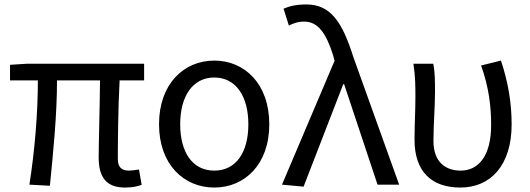

<svg xmlns="http://www.w3.org/2000/svg" viewBox="-20 -829 2378 862"><path d="M541 13C573 13 597 8 616 1L604 -68C583 -65 570 -63 560 -63C526 -63 509 -78 509 -116C509 -169 510 -344 517 -468H627V-543H103L25 -538V-468H150C150 -321 136 -153 112 0L204 5C219 -146 236 -315 236 -468H429C428 -348 423 -179 423 -122C423 -34 457 13 541 13Z M942 13C1078 13 1189 -90 1189 -271C1189 -453 1078 -557 942 -557C806 -557 694 -453 694 -271C694 -90 806 13 942 13ZM942 -63C845 -63 789 -144 789 -271C789 -397 845 -481 942 -481C1039 -481 1095 -397 1095 -271C1095 -144 1039 -63 942 -63Z M1343 9 1521 -451H1525L1675 0H1772L1566 -574C1517 -730 1464 -809 1356 -809C1308 -809 1279 -801 1253 -790L1277 -714C1296 -724 1316 -732 1346 -732C1408 -732 1445 -679 1476 -579L1482 -556L1246 0Z M2047 13C2183 13 2277 -87 2277 -271C2277 -368 2261 -462 2229 -557L2140 -535C2175 -436 2185 -351 2185 -268C2185 -127 2127 -63 2048 -63C1983 -63 1926 -99 1926 -196C1926 -263 1933 -355 1933 -416C1933 -464 1933 -505 1925 -543H1836C1845 -486 1845 -438 1845 -394C1845 -330 1841 -266 1841 -202C1841 -58 1918 13 2047 13Z"/></svg>

Font: Noto Sans JP
Style: Regular
Weight: 400
Designer: Ryoko NISHIZUKA  (kana, bopomofo & ideographs); Paul D. Hunt (Latin, Greek & Cyrillic); Sandoll Communications , Soo-you
Foundry: Adobe
Version: Version 2.002;hotconv 1.0.116;makeotfexe 2.5.65601